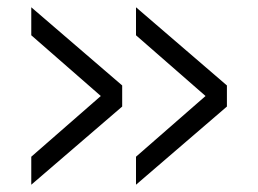

<svg xmlns="http://www.w3.org/2000/svg" viewBox="-20 -554 710 528"><path d="M354 -46V-123L567 -309V-271L354 -457V-534L604 -319V-261ZM66 -46V-123L279 -309V-271L66 -457V-534L316 -319V-261Z"/></svg>

Font: Murecho Thin
Style: Regular
Weight: 400
Version: Version 1.010